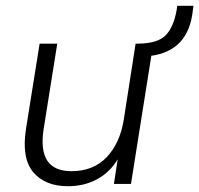

<svg xmlns="http://www.w3.org/2000/svg" viewBox="-20 -636 689 664"><path d="M215 8Q136 8 95 -40.5Q54 -89 70 -191L117 -485H178L131 -190Q108 -44 227 -44Q303 -44 349 -92.5Q395 -141 408 -222L449 -485H510L433 0H374L387 -85Q360 -40 315.5 -16Q271 8 215 8ZM481 -441 454 -462 458 -485Q527 -486 554 -515Q581 -544 591 -602L593 -616H649L645 -586Q624 -449 481 -441Z"/></svg>

Font: Nunito Sans Light
Style: Italic
Weight: 300
Italic angle: -9°
Designer: Vernon Adams
Foundry: Vernon Adams
Version: Version 3.006; ttfautohint (v1.8.3)